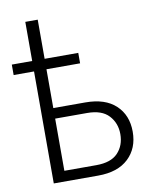

<svg xmlns="http://www.w3.org/2000/svg" viewBox="-99 -827 719 892"><g transform="rotate(-10 260.5 -381.0)"><path d="M299.3 -528.3H140.6V-345.2H291.5Q384.8 -345.2 434.8 -298.3Q484.9 -251.5 484.9 -173.3Q484.9 -95.2 434.6 -47.6Q384.3 0 291.5 0H82V-528.3H-14.2V-577.6H82V-762.2H140.6V-577.6H299.3ZM140.6 -295.4V-49.3H291.5Q360.8 -49.3 393.6 -84Q426.3 -118.7 426.3 -172.4Q426.3 -224.1 393.3 -259.8Q360.4 -295.4 291.5 -295.4Z"/></g></svg>

Font: Roboto Web
Style: Light
Weight: 300
Designer: Google
Version: Version 1.200310; 2013